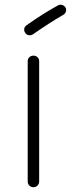

<svg xmlns="http://www.w3.org/2000/svg" viewBox="-20 -774 297 804"><path d="M96 -14V-518Q96 -528 103 -534.5Q110 -541 120 -541Q130 -541 137 -534.5Q144 -528 144 -518V-14Q144 -4 137 3Q130 10 120 10Q110 10 103 3Q96 -4 96 -14ZM119 -631Q111 -625 101 -626.5Q91 -628 86 -636Q80 -644 81.5 -653.5Q83 -663 91 -668Q155 -714 222 -751Q230 -756 239.5 -753.5Q249 -751 254 -743Q259 -736 256 -726Q253 -716 245 -712Q188 -679 119 -631Z"/></svg>

Font: Hoogli
Style: Regular
Weight: 400
Designer: Anand Singh Naorem
Foundry: Brand New Type
Version: Version 1.00 b007